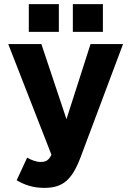

<svg xmlns="http://www.w3.org/2000/svg" viewBox="-20 -750 640 933"><path d="M196 163C287 163 331 122 372 13L578 -536H420L303 -171L181 -536H20L230 2C217 29 203 37 177 37C157 37 132 28 112 16L61 126C100 149 141 163 196 163ZM334 -730V-595H480V-730ZM120 -730V-595H266V-730Z"/></svg>

Font: Mission
Style: Bold
Weight: 700
Version: Version 1.000;FEAKit 1.0